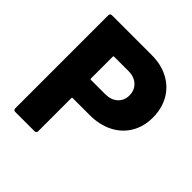

<svg xmlns="http://www.w3.org/2000/svg" viewBox="-186 -841 983 983"><g transform="rotate(45 305.0 -350.0)"><path d="M590 -477Q590 -412 560 -362Q530 -312 476 -285Q422 -258 352 -258H229Q224 -258 224 -253V-12Q224 -7 220.5 -3.5Q217 0 212 0H70Q65 0 61.5 -3.5Q58 -7 58 -12V-688Q58 -693 61.5 -696.5Q65 -700 70 -700H360Q428 -700 480.5 -672Q533 -644 561.5 -593.5Q590 -543 590 -477ZM425 -473Q425 -511 399.5 -534.5Q374 -558 333 -558H229Q224 -558 224 -553V-395Q224 -390 229 -390H333Q374 -390 399.5 -413Q425 -436 425 -473Z"/></g></svg>

Font: BARLOWEXTRABOLD
Style: Regular
Weight: 800
Designer: Jeremy Tribby
Foundry: Tribby Type
Version: Version 1.422